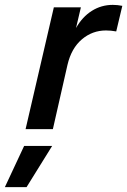

<svg xmlns="http://www.w3.org/2000/svg" viewBox="-100 -530 522 788"><path d="M402 -506 377 -401Q355 -405 335 -405Q279 -405 236 -368.5Q193 -332 177 -264L117 0H5L121 -500H232L212 -415Q238 -461 277 -485.5Q316 -510 363 -510Q382 -510 402 -506ZM9 238H-80L-1 69H114Z"/></svg>

Font: CBA Beacon Sans Bold
Style: Italic
Weight: 700
Italic angle: -13°
Designer: Wei Huang
Foundry: Wei Huang
Version: Version 1.002